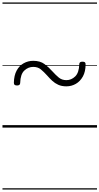

<svg xmlns="http://www.w3.org/2000/svg" viewBox="-20 -1030 803 1550"><path d="M516 -333Q478 -333 450.5 -345.5Q423 -358 401.5 -378Q380 -398 361 -420Q334 -450 309.5 -470Q285 -490 248 -490Q208 -490 176.5 -460.5Q145 -431 143 -361Q143 -340 118 -340Q104 -340 98 -345Q92 -350 92 -362Q93 -421 114.5 -460.5Q136 -500 171.5 -519.5Q207 -539 248 -539Q304 -539 339 -513Q374 -487 403 -454Q430 -424 455 -403.5Q480 -383 516 -383Q556 -383 587 -413Q618 -443 620 -512Q620 -532 645 -532Q659 -532 665 -527.5Q671 -523 671 -511Q671 -452 649 -412.5Q627 -373 592 -353Q557 -333 516 -333ZM0 490H763V500H0ZM0 -20H763V0H0ZM0 -505H763V-500H0ZM0 -1010H763V-1000H0Z"/></svg>

Font: Playwrite NG Modern Guides
Style: Regular
Weight: 400
Designer: Veronika Burian, José Scaglione
Foundry: TypeTogether
Version: Version 1.003